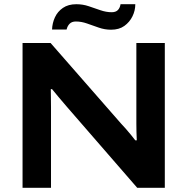

<svg xmlns="http://www.w3.org/2000/svg" viewBox="-20 -891 889 911"><path d="M87 0V-687H220L555 -304Q564 -295 576.5 -280.5Q589 -266 601.5 -251Q614 -236 622 -225H629Q628 -243 627.5 -265Q627 -287 627 -304V-687H762V0H631L295 -387Q278 -406 258 -430.5Q238 -455 227 -468H221Q221 -455 221.5 -432Q222 -409 222 -381V0ZM227 -751Q228 -781 240.5 -808.5Q253 -836 278.5 -853.5Q304 -871 342 -871Q373 -871 401 -861.5Q429 -852 456.5 -842.5Q484 -833 510 -833Q529 -833 539 -843Q549 -853 552 -871H622Q622 -841 608.5 -813.5Q595 -786 570 -768Q545 -750 507 -750Q477 -750 448.5 -760Q420 -770 393 -779.5Q366 -789 340 -789Q321 -789 310.5 -778.5Q300 -768 296 -751Z"/></svg>

Font: Archivo SemiExpanded SemiBold
Style: Regular
Weight: 600
Width: 6
Designer: Hector Gatti
Foundry: Omnibus-Type
Version: Version 2.001